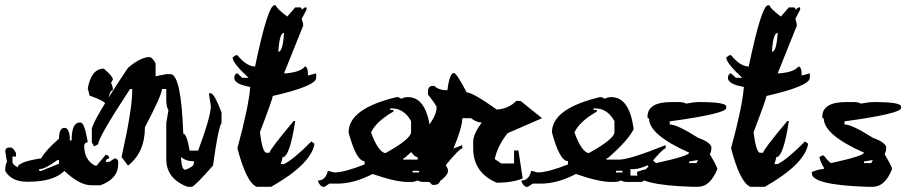

<svg xmlns="http://www.w3.org/2000/svg" viewBox="-102 -718 3483 738"><path d="M297.4 -454.1Q332 -423.8 332 -412.6L324.7 -398.9Q332 -387.2 332 -371.6Q317.9 -371.6 311 -316.4H304.2Q304.2 -329.1 242.2 -350.6L235.4 -378.4Q249 -454.1 297.4 -454.1ZM200.7 -247.1H207.5Q223.1 -247.1 235.4 -171.4Q221.7 -169.4 221.7 -157.7Q221.7 -103.5 262.7 -81.5H269.5L304.2 -123Q317.9 -121.1 317.9 -109.4Q304.2 -106.9 304.2 -95.7H317.9L338.9 -109.4Q352.5 -106.9 352.5 -95.7V-88.9Q352.5 -30.3 283.7 -5.9H249Q203.6 -5.9 145.5 -61Q103.5 -19.5 7.8 -19.5H1Q-57.6 -19.5 -82 -61Q-82 -84 -75.2 -95.7L-82 -136.7Q-80.1 -150.9 -68.4 -150.9H-61.5Q-51.3 -150.9 -40.5 -129.9V-116.2H-54.2V-95.7Q-54.2 -85.4 -33.7 -74.7Q-33.7 -95.7 56.2 -109.4Q74.2 -141.6 125 -185.1Q125 -226.6 145.5 -226.6Q166.5 -226.6 166.5 -178.2H173.3Q173.3 -242.2 200.7 -247.1ZM48.8 -67.9V-61H56.2L125 -88.9V-102.5H118.2Q71.3 -67.9 48.8 -67.9Z M471.7 -498.5Q483.4 -498.5 496.1 -474.1V-424.8L537.1 -433.1H553.2Q594.2 -433.1 602.5 -204.1Q615.7 -204.1 627 -139.2H659.7Q708.5 -271 708.5 -310.5L700.7 -359.4H708.5Q721.2 -359.4 749.5 -286.1V-245.1Q736.3 -225.6 716.8 -81.5Q644.5 0 635.3 0H618.7Q537.1 -30.8 537.1 -106.4V-245.1L545.4 -294.4Q537.1 -307.6 537.1 -335V-376H520.5Q520.5 -353.5 455.1 -229Q455.1 -132.3 390.1 -81.5L365.2 -114.3Q406.2 -297.9 406.2 -367.7V-376H397.9Q275.4 -189.5 275.4 -163.6L259.3 -155.3L251 -171.4V-220.7Q251 -249.5 390.1 -457.5Q439 -498.5 471.7 -498.5ZM594.2 -114.3V-106.4Q596.2 -65.4 610.4 -65.4Q643.1 -77.6 643.1 -89.8V-98.1Q612.8 -98.1 594.2 -114.3Z M958.5 -697.8Q958.5 -687.5 1002 -654.3L1032.7 -689.5H1051.3Q1057.6 -689.5 1057.6 -680.7L1069.8 -689.5H1076.2V-680.7L1057.6 -645.5Q1063.5 -628.9 1063.5 -619.6L989.7 -436H995.6Q1052.7 -440.4 1069.8 -462.4Q1082 -462.4 1082 -427.7L1113.3 -436V-418.9Q1113.3 -387.2 946.3 -349.1Q946.3 -338.4 897 -209.5Q907.2 -130.9 921.9 -130.9H934.1Q934.1 -142.6 1026.9 -252.9H1032.7Q1011.7 -113.3 983.4 -113.3Q983.4 -104 977.1 -87.4H989.7Q1027.8 -106.4 1094.7 -174.3L1106.9 -165.5Q1094.2 -87.4 940.4 0H884.8Q844.7 -16.6 810.5 -148.4Q853.5 -305.2 859.9 -383.8Q798.3 -394.5 798.3 -418.9Q800.3 -436 810.5 -436L829.1 -418.9H853.5Q792 -475.6 792 -497.1L804.2 -505.9H810.5Q846.2 -462.4 878.4 -462.4Q927.7 -697.8 952.6 -697.8ZM967.8 -519Q985.4 -519 989.7 -591.8Q972.2 -591.8 967.8 -519Z M1428.7 -344.7 1440.9 -338.4Q1451.7 -344.7 1465.8 -344.7Q1536.1 -344.7 1551.8 -221.7Q1531.2 -178.7 1453.1 -110.8Q1447.3 -110.8 1447.3 -104.5H1496.6Q1535.6 -104.5 1674.8 -160.2V-147.5Q1664.6 -147.5 1613.3 -85.9Q1573.7 -67.9 1551.8 -67.9H1539.6V-43H1588.9Q1590.8 -65.9 1613.3 -80.1L1619.6 -67.9V-55.2Q1606.9 -30.8 1582.5 -18.6H1527.3Q1513.2 -18.6 1502.4 -24.4Q1491.7 -18.6 1478 -18.6H1465.8Q1417.5 -18.6 1330.1 -49.3Q1258.8 -12.2 1194.8 -12.2H1164.1L1145.5 0H1139.6Q1130.9 0 1121.1 -18.6V-24.4Q1149.4 -24.4 1158.2 -61.5L1182.6 -55.2Q1221.7 -55.2 1299.3 -85.9V-98.6Q1267.6 -98.6 1237.8 -209Q1237.8 -300.8 1422.4 -344.7ZM1397.9 -301.3V-295.4H1410.2V-289.1Q1344.2 -251.5 1324.2 -209Q1351.6 -133.8 1379.4 -129.4Q1475.6 -182.6 1478 -209V-252.4Q1451.2 -301.3 1404.3 -301.3ZM1483.9 -61.5V-55.2H1508.8V-61.5Z M1642.6 -437.5Q1652.8 -437.5 1691.9 -362.8Q1714.8 -362.8 1807.6 -296.9Q1853 -299.8 1882.3 -330.1H1898.9L1981.4 -263.7L1849.1 -206.1Q1809.6 -156.2 1799.8 -106.4L1824.2 -89.8H1874V-139.6H1890.6L1907.2 -32.2Q1867.2 -15.6 1807.6 -15.6Q1716.8 -54.2 1716.8 -147.9V-172.9Q1716.8 -203.1 1750 -247.1Q1729.5 -247.1 1708.5 -263.7H1675.3Q1675.3 -211.9 1592.8 -40.5Q1592.8 -7.3 1567.9 -7.3H1559.6Q1521 -40.5 1502 -114.7Q1488.8 -114.7 1468.8 -147.9Q1535.2 -171.4 1535.2 -222.2Q1576.2 -272 1576.2 -305.2Q1576.2 -313 1543 -354.5V-371.1Q1545.9 -387.7 1559.6 -387.7H1567.9Q1584 -371.1 1617.7 -371.1Q1626 -437.5 1642.6 -437.5Z M2210.4 -344.7 2222.7 -338.4Q2233.4 -344.7 2247.6 -344.7Q2317.9 -344.7 2333.5 -221.7Q2313 -178.7 2234.9 -110.8Q2229 -110.8 2229 -104.5H2278.3Q2317.4 -104.5 2456.5 -160.2V-147.5Q2446.3 -147.5 2395 -85.9Q2355.5 -67.9 2333.5 -67.9H2321.3V-43H2370.6Q2372.6 -65.9 2395 -80.1L2401.4 -67.9V-55.2Q2388.7 -30.8 2364.3 -18.6H2309.1Q2294.9 -18.6 2284.2 -24.4Q2273.4 -18.6 2259.8 -18.6H2247.6Q2199.2 -18.6 2111.8 -49.3Q2040.5 -12.2 1976.6 -12.2H1945.8L1927.2 0H1921.4Q1912.6 0 1902.8 -18.6V-24.4Q1931.2 -24.4 1939.9 -61.5L1964.4 -55.2Q2003.4 -55.2 2081.1 -85.9V-98.6Q2049.3 -98.6 2019.5 -209Q2019.5 -300.8 2204.1 -344.7ZM2179.7 -301.3V-295.4H2191.9V-289.1Q2126 -251.5 2106 -209Q2133.3 -133.8 2161.1 -129.4Q2257.3 -182.6 2259.8 -209V-252.4Q2232.9 -301.3 2186 -301.3ZM2265.6 -61.5V-55.2H2290.5V-61.5Z M2506.8 -325.7Q2525.9 -325.7 2535.2 -319.8Q2565.9 -325.7 2586.4 -325.7Q2689.5 -325.7 2689.5 -308.6V-302.7Q2689.5 -281.2 2472.2 -251.5V-239.7Q2500.5 -239.7 2581.1 -188.5Q2625 -172.9 2632.3 -154.3V-148.4Q2632.3 -135.7 2626.5 -125.5Q2655.3 -75.7 2655.3 -68.4Q2627.9 0 2581.1 0H2558.1Q2346.7 -7.3 2346.7 -51.3V-57.1Q2376 -68.4 2392.6 -68.4V-74.2Q2380.9 -91.8 2375.5 -114.3L2386.7 -120.1H2392.6Q2415.5 -91.3 2420.9 -91.3Q2546.9 -118.7 2546.9 -131.3Q2392.6 -199.7 2392.6 -262.7Q2386.7 -262.7 2386.7 -268.6Q2386.7 -325.7 2478 -325.7ZM2546.9 -97.2V-91.3H2575.2L2581.1 -103Z M2856 -697.8Q2856 -687.5 2899.4 -654.3L2930.2 -689.5H2948.7Q2955.1 -689.5 2955.1 -680.7L2967.3 -689.5H2973.6V-680.7L2955.1 -645.5Q2960.9 -628.9 2960.9 -619.6L2887.2 -436H2893.1Q2950.2 -440.4 2967.3 -462.4Q2979.5 -462.4 2979.5 -427.7L3010.7 -436V-418.9Q3010.7 -387.2 2843.8 -349.1Q2843.8 -338.4 2794.4 -209.5Q2804.7 -130.9 2819.3 -130.9H2831.5Q2831.5 -142.6 2924.3 -252.9H2930.2Q2909.2 -113.3 2880.9 -113.3Q2880.9 -104 2874.5 -87.4H2887.2Q2925.3 -106.4 2992.2 -174.3L3004.4 -165.5Q2991.7 -87.4 2837.9 0H2782.2Q2742.2 -16.6 2708 -148.4Q2751 -305.2 2757.3 -383.8Q2695.8 -394.5 2695.8 -418.9Q2697.8 -436 2708 -436L2726.6 -418.9H2751Q2689.5 -475.6 2689.5 -497.1L2701.7 -505.9H2708Q2743.7 -462.4 2775.9 -462.4Q2825.2 -697.8 2850.1 -697.8ZM2865.2 -519Q2882.8 -519 2887.2 -591.8Q2869.6 -591.8 2865.2 -519Z M3178.7 -325.7Q3197.8 -325.7 3207 -319.8Q3237.8 -325.7 3258.3 -325.7Q3361.3 -325.7 3361.3 -308.6V-302.7Q3361.3 -281.2 3144 -251.5V-239.7Q3172.4 -239.7 3252.9 -188.5Q3296.9 -172.9 3304.2 -154.3V-148.4Q3304.2 -135.7 3298.3 -125.5Q3327.1 -75.7 3327.1 -68.4Q3299.8 0 3252.9 0H3230Q3018.6 -7.3 3018.6 -51.3V-57.1Q3047.9 -68.4 3064.5 -68.4V-74.2Q3052.7 -91.8 3047.4 -114.3L3058.6 -120.1H3064.5Q3087.4 -91.3 3092.8 -91.3Q3218.8 -118.7 3218.8 -131.3Q3064.5 -199.7 3064.5 -262.7Q3058.6 -262.7 3058.6 -268.6Q3058.6 -325.7 3149.9 -325.7ZM3218.8 -97.2V-91.3H3247.1L3252.9 -103Z"/></svg>

Font: Otrack
Style: Regular
Weight: 400
Designer: Sodina
Foundry: Sodina
Version: Version 2.10 June 16, 2016